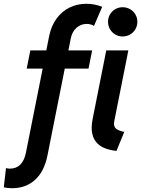

<svg xmlns="http://www.w3.org/2000/svg" viewBox="-79 -786 743 1010"><path d="M80.6 -521H164.6L179.7 -596.7Q190.4 -649.9 218.5 -688.2Q246.6 -726.6 287.1 -746.3Q327.6 -766.1 375 -766.1Q419.4 -766.1 458.5 -750L415.5 -649.9Q397.5 -660.2 377.4 -660.2Q346.7 -660.2 323.5 -639.9Q300.3 -619.6 293 -582.5L280.8 -521H405.8L386.7 -425.3H261.7L170.4 33.2Q153.3 117.2 104.7 160.6Q56.2 204.1 -15.1 204.1Q-39.6 204.1 -59.1 199.2L-47.4 98.1Q-38.1 101.1 -26.9 101.1Q6.3 101.1 27.6 80.1Q48.8 59.1 57.1 18.6L145.5 -425.3H61.5ZM403.3 -113.8Q403.3 -135.3 408.7 -162.1L480 -521H596.2L522 -147.9Q520.5 -141.6 520.5 -136.2Q520.5 -115.2 535.6 -106Q550.8 -96.7 574.7 -92.3L533.7 7.8Q465.8 0.5 434.6 -30.3Q403.3 -61 403.3 -113.8ZM489.3 -671.4Q489.3 -692.4 499.5 -710Q509.8 -727.5 527.3 -737.8Q544.9 -748 566.4 -748Q587.4 -748 605.2 -737.8Q623 -727.5 633.3 -710Q643.6 -692.4 643.6 -671.4Q643.6 -650.4 633.3 -632.6Q623 -614.7 605.2 -604.5Q587.4 -594.2 566.4 -594.2Q544.9 -594.2 527.3 -604.5Q509.8 -614.7 499.5 -632.6Q489.3 -650.4 489.3 -671.4Z"/></svg>

Font: Reddit Sans Vanilla SemiBold
Style: Italic
Weight: 600
Italic angle: -11.25°
Designer: Stephen Hutchings
Version: Version 1.013